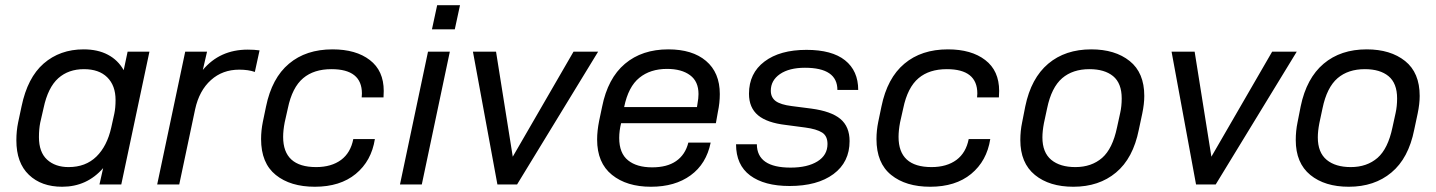

<svg xmlns="http://www.w3.org/2000/svg" viewBox="-20 -710 5527 739"><path d="M91.3 -37.1Q43 -83 43 -169.9Q43 -206.1 49.8 -238.8L63 -300.8Q85.9 -411.1 147.9 -465.3Q210.9 -520 301.8 -520Q356.4 -520 395 -499.5Q434.1 -479 456.1 -439.9L471.2 -511.2H555.2L446.8 0H362.8L377 -63Q314.5 8.8 219.2 8.8Q139.2 8.8 91.3 -37.1ZM351.1 -107.4Q392.1 -147.5 408.2 -219.2L419.9 -272Q424.8 -294.9 424.8 -325.2Q424.8 -380.9 392.6 -412.6Q360.8 -443.8 303.2 -443.8Q243.7 -443.8 204.6 -409.2Q164.6 -373.5 147.9 -294.9L134.8 -237.8Q129.9 -213.4 129.9 -182.1Q129.9 -124.5 161.1 -95.7Q192.4 -66.9 244.1 -66.9Q309.6 -66.9 351.1 -107.4Z M692.9 -511.2H776.9L760.7 -440.9Q826.2 -519 933.6 -519Q959.5 -519 979 -516.1L960.9 -433.1Q936 -441.9 900.9 -441.9Q836.4 -441.9 792 -401.9Q746.6 -361.3 731 -289.1L669.9 0H585Z M1041.5 -36.6Q984.9 -82 984.9 -174.8Q984.9 -207.5 991.7 -241.2L1003.9 -299.8Q1026.4 -409.7 1092.3 -464.8Q1157.7 -520 1259.8 -520Q1350.1 -520 1403.3 -479Q1457 -438 1457 -359.9Q1457 -348.6 1456.1 -335H1372.1L1373 -350.1Q1373 -443.8 1255.9 -443.8Q1188 -443.8 1147 -409.2Q1104.5 -373.5 1087.9 -293L1075.7 -238.8Q1069.8 -208 1069.8 -183.1Q1069.8 -66.9 1196.8 -66.9Q1255.4 -66.9 1293 -94.7Q1329.6 -122.1 1339.8 -174.8H1422.9Q1409.7 -90.3 1349.1 -40.5Q1289.1 8.8 1191.9 8.8Q1097.7 8.8 1041.5 -36.6Z M1662.6 -689.9H1750.5L1730.5 -597.2H1642.6ZM1627.4 -511.2H1711.4L1603.5 0H1519.5Z M1800.3 -511.2H1889.2L1953.6 -106.9L2187.5 -511.2H2282.2L1970.2 0H1894.5Z M2697.3 -475.6Q2750.5 -430.7 2750.5 -348.1Q2750.5 -313.5 2743.2 -279.8L2735.4 -235.8H2370.6Q2363.3 -206.5 2363.3 -179.2Q2363.3 -120.1 2397.5 -92.8Q2430.7 -65.9 2490.2 -65.9Q2547.4 -65.9 2582 -89.8Q2617.7 -114.3 2629.4 -161.1H2715.3Q2698.7 -79.1 2638.2 -35.2Q2578.1 8.8 2485.4 8.8Q2392.1 8.8 2335.4 -37.1Q2278.3 -83 2278.3 -172.9Q2278.3 -206.1 2286.1 -245.1L2297.4 -298.8Q2319.3 -408.7 2385.3 -464.4Q2451.2 -520 2552.2 -520Q2645 -520 2697.3 -475.6ZM2668.5 -348.1Q2668.5 -396.5 2636.2 -420.4Q2603.5 -444.8 2547.4 -444.8Q2482.9 -444.8 2440.9 -410.6Q2398.4 -376.5 2382.3 -297.9H2662.6L2664.6 -311Q2668.5 -331.5 2668.5 -348.1Z M2867.2 -34.7Q2813 -75.2 2813 -154.8H2893.1Q2893.6 -64.9 3022.9 -64.9Q3087.9 -64.9 3126.5 -88.9Q3165 -112.8 3165 -155.8Q3165 -186.5 3144.5 -199.7Q3123 -213.4 3079.1 -219.2L3004.9 -229Q2932.6 -237.3 2897.9 -266.1Q2862.8 -295.4 2862.8 -349.1Q2862.8 -428.2 2922.4 -473.1Q2981.9 -518.1 3084 -518.1Q3182.1 -518.1 3232.4 -478Q3283.2 -437.5 3283.2 -363.8H3203.1Q3203.1 -449.2 3078.1 -449.2Q3017.6 -449.2 2981.9 -424.8Q2946.8 -400.4 2946.8 -360.8Q2946.8 -335 2965.8 -320.8Q2984.9 -307.1 3026.9 -301.8L3103 -292Q3179.2 -281.7 3214.4 -252.4Q3250 -222.7 3250 -167Q3250 -85.9 3188 -40Q3126 5.9 3019 5.9Q2921.9 5.9 2867.2 -34.7Z M3410.2 -36.6Q3353.5 -82 3353.5 -174.8Q3353.5 -207.5 3360.4 -241.2L3372.6 -299.8Q3395 -409.7 3460.9 -464.8Q3526.4 -520 3628.4 -520Q3718.8 -520 3772 -479Q3825.7 -438 3825.7 -359.9Q3825.7 -348.6 3824.7 -335H3740.7L3741.7 -350.1Q3741.7 -443.8 3624.5 -443.8Q3556.6 -443.8 3515.6 -409.2Q3473.1 -373.5 3456.5 -293L3444.3 -238.8Q3438.5 -208 3438.5 -183.1Q3438.5 -66.9 3565.4 -66.9Q3624 -66.9 3661.6 -94.7Q3698.2 -122.1 3708.5 -174.8H3791.5Q3778.3 -90.3 3717.8 -40.5Q3657.7 8.8 3560.5 8.8Q3466.3 8.8 3410.2 -36.6Z M3963.4 -36.6Q3907.2 -82.5 3907.2 -170.9Q3907.2 -206.1 3914.1 -238.8L3926.3 -300.8Q3948.7 -409.2 4014.6 -464.8Q4080.1 -520 4180.2 -520Q4272 -520 4328.1 -475.1Q4384.3 -430.2 4384.3 -340.8Q4384.3 -310.1 4376.5 -272.9L4363.3 -210.9Q4341.3 -100.6 4275.4 -45.9Q4210 8.8 4111.3 8.8Q4019 8.8 3963.4 -36.6ZM4222.2 -102.5Q4262.2 -137.7 4279.3 -219.2L4291.5 -274.9Q4297.4 -300.8 4297.4 -331.1Q4297.4 -389.6 4264.2 -417Q4231.4 -443.8 4173.3 -443.8Q4108.9 -443.8 4068.4 -409.2Q4026.9 -373.5 4010.3 -293L3998 -235.8Q3992.2 -205.1 3992.2 -181.2Q3992.2 -123 4026.4 -94.7Q4060.1 -66.9 4119.1 -66.9Q4181.2 -66.9 4222.2 -102.5Z M4489.3 -511.2H4578.1L4642.6 -106.9L4876.5 -511.2H4971.2L4659.2 0H4583.5Z M5023.4 -36.6Q4967.3 -82.5 4967.3 -170.9Q4967.3 -206.1 4974.1 -238.8L4986.3 -300.8Q5008.8 -409.2 5074.7 -464.8Q5140.1 -520 5240.2 -520Q5332 -520 5388.2 -475.1Q5444.3 -430.2 5444.3 -340.8Q5444.3 -310.1 5436.5 -272.9L5423.3 -210.9Q5401.4 -100.6 5335.4 -45.9Q5270 8.8 5171.4 8.8Q5079.1 8.8 5023.4 -36.6ZM5282.2 -102.5Q5322.3 -137.7 5339.4 -219.2L5351.6 -274.9Q5357.4 -300.8 5357.4 -331.1Q5357.4 -389.6 5324.2 -417Q5291.5 -443.8 5233.4 -443.8Q5168.9 -443.8 5128.4 -409.2Q5086.9 -373.5 5070.3 -293L5058.1 -235.8Q5052.2 -205.1 5052.2 -181.2Q5052.2 -123 5086.4 -94.7Q5120.1 -66.9 5179.2 -66.9Q5241.2 -66.9 5282.2 -102.5Z"/></svg>

Font: D-DIN Exp
Style: DINExp-Italic
Weight: 400
Width: 7
Italic angle: -12°
Designer: Charles Nix
Foundry: Datto Inc.
Version: Version 1.00